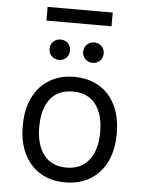

<svg xmlns="http://www.w3.org/2000/svg" viewBox="-59 -911 733 970"><g transform="rotate(5 308.0 -426.0)"><path d="M308 12Q236.5 12 183 -19.5Q129.5 -51 99.8 -110.8Q70 -170.5 70 -255Q70 -338.5 99.8 -398.5Q129.5 -458.5 183 -490.8Q236.5 -523 308 -523Q380 -523 433.8 -491.5Q487.5 -460 517 -400Q546.5 -340 546.5 -256Q546.5 -172.5 517 -112.5Q487.5 -52.5 433.8 -20.2Q380 12 308 12ZM308 -63Q382 -63 422.2 -114.5Q462.5 -166 462.5 -256Q462.5 -345.5 423.5 -397Q384.5 -448.5 308 -448.5Q232.5 -448.5 193 -398.2Q153.5 -348 153.5 -255Q153.5 -166 193 -114.5Q232.5 -63 308 -63ZM223 -601.5Q201 -601.5 186 -616.5Q171 -631.5 171 -653.5Q171 -675.5 186 -690.2Q201 -705 223 -705Q245.5 -705 260.2 -690.2Q275 -675.5 275 -653.5Q275 -631.5 260.2 -616.5Q245.5 -601.5 223 -601.5ZM393.5 -601.5Q371.5 -601.5 356.5 -616.5Q341.5 -631.5 341.5 -653.5Q341.5 -675.5 356.5 -690.2Q371.5 -705 393.5 -705Q416 -705 430.8 -690.2Q445.5 -675.5 445.5 -653.5Q445.5 -631.5 430.8 -616.5Q416 -601.5 393.5 -601.5ZM143 -794V-863.5H473V-794Z"/></g></svg>

Font: Overpass Mono Light
Style: Regular
Weight: 400
Monospace: yes
Version: Version 4.000